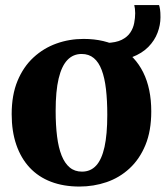

<svg xmlns="http://www.w3.org/2000/svg" viewBox="-20 -708 638 740"><path d="M25 -268Q25 -342 47.5 -396.2Q70 -450.5 109 -486.5Q148 -522.5 197.5 -540.2Q247 -558 302 -558Q384 -558 442.5 -524.8Q501 -491.5 532 -429Q563 -366.5 563 -278.5Q563 -203.5 540.5 -149Q518 -94.5 479.2 -58.8Q440.5 -23 390.8 -6Q341 11 286 11Q225 11 176.5 -7.5Q128 -26 94.2 -62.2Q60.5 -98.5 42.8 -150.2Q25 -202 25 -268ZM296 -46.5Q329 -46.5 350.5 -69.8Q372 -93 382.8 -141.5Q393.5 -190 393.5 -265.5Q393.5 -320.5 388.5 -364Q383.5 -407.5 372 -438Q360.5 -468.5 341.5 -484.2Q322.5 -500 294.5 -500Q262 -500 239.8 -476.8Q217.5 -453.5 206 -405.2Q194.5 -357 194.5 -280.5Q194.5 -225.5 200 -182Q205.5 -138.5 217.5 -108.5Q229.5 -78.5 248.8 -62.5Q268 -46.5 296 -46.5ZM396.5 -473 390 -542.5Q427 -543.5 449 -554.5Q471 -565.5 482.2 -582.5Q493.5 -599.5 497.2 -619.2Q501 -639 501 -657Q501 -666.5 500 -674.5Q499 -682.5 497.5 -688.5H593Q595 -683 596.8 -672Q598.5 -661 598.5 -641.5Q598.5 -611.5 587.2 -581.8Q576 -552 551.8 -527.2Q527.5 -502.5 489.2 -487.8Q451 -473 396.5 -473Z"/></svg>

Font: Merriweather 48pt ExtraBold
Style: Regular
Weight: 800
Version: Version 2.100